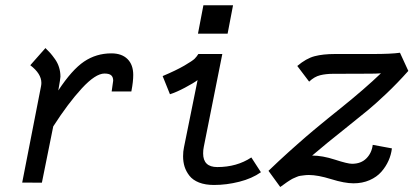

<svg xmlns="http://www.w3.org/2000/svg" viewBox="-20 -707 1600 743"><path d="M205.6 -356.9Q258.3 -437 305.4 -468.8Q352.5 -500.5 411.1 -500.5Q451.2 -500.5 473.4 -478.5Q495.6 -456.5 495.6 -417Q495.6 -391.1 488.8 -356Q488.8 -355.5 488.5 -354.5Q488.3 -353.5 488.3 -353H412.1Q418 -391.6 418 -395Q418 -408.7 410.4 -415.5Q402.8 -422.4 384.3 -422.4Q349.6 -422.4 296.6 -365Q243.7 -307.6 186 -217.8L142.1 0L65.9 -0.5L138.7 -373Q140.1 -379.9 140.1 -386.2Q140.1 -421.9 97.2 -454.6L155.8 -521Q167 -510.3 174.6 -501.7Q182.1 -493.2 192.6 -478.5Q203.1 -463.9 208.5 -446.5Q213.9 -429.2 213.9 -410.2Q213.9 -403.8 205.6 -356.9Z M767.1 -686.5H881.8L860.8 -576.7H746.1ZM840.3 -498 768.6 -138.7Q766.1 -127 766.1 -113.3Q766.1 -60.5 820.8 -60.5Q896.5 -60.5 952.6 -97.7L989.7 -40.5Q955.1 -16.1 906 -3.7Q856.9 8.8 808.1 8.8Q774.4 8.8 750.2 -0.7Q726.1 -10.3 713.1 -26.9Q700.2 -43.5 694.3 -62Q688.5 -80.6 688.5 -102.1Q688.5 -121.1 691.9 -136.7L744.6 -397Q729.5 -385.7 696 -367.9Q662.6 -350.1 637.7 -342.3L609.4 -412.6Q661.6 -434.6 693.4 -453.1Q725.1 -471.7 733.2 -479.7Q741.2 -487.8 747.6 -498Z M1176.3 -391.1 1130.4 -451.7Q1165 -481 1197.5 -489.5Q1230 -498 1275.9 -498H1421.9Q1494.1 -498 1527.8 -502.9L1560.1 -432.6Q1518.1 -385.3 1473.9 -343.5Q1429.7 -301.8 1403.3 -280.3Q1377 -258.8 1317.4 -210.9Q1244.6 -153.3 1188 -105Q1227.5 -105 1276.4 -89.1Q1325.2 -73.2 1342.3 -73.2Q1377 -73.2 1397.7 -94Q1418.5 -114.7 1422.4 -146.5L1496.6 -132.8Q1493.7 -107.9 1483.4 -85Q1473.1 -62 1455.6 -42Q1438 -22 1410.2 -9.8Q1382.3 2.4 1348.1 2.4Q1313.5 2.4 1261.7 -13.7Q1210 -29.8 1175.3 -29.8Q1166 -29.8 1157 -28.6Q1147.9 -27.3 1141.8 -26.6Q1135.7 -25.9 1127.2 -22Q1118.7 -18.1 1115.2 -16.8Q1111.8 -15.6 1102.1 -9.5Q1092.3 -3.4 1090.8 -2.2Q1089.4 -1 1077.6 7.3Q1065.9 15.6 1064.5 16.6L1019 -45.9Q1039.6 -65.4 1058.6 -83.5Q1077.6 -101.6 1096.7 -118.4Q1115.7 -135.3 1130.4 -148.4Q1145 -161.6 1163.6 -177.5Q1182.1 -193.4 1192.6 -202.1Q1203.1 -210.9 1222.2 -226.6Q1241.2 -242.2 1248 -247.8Q1254.9 -253.4 1274.9 -269.5Q1294.9 -285.6 1299.3 -289.1Q1391.6 -363.3 1454.1 -423.3Q1435.1 -421.9 1414.6 -421.9Q1390.6 -421.9 1341.8 -421.6Q1293 -421.4 1270 -421.4Q1241.2 -421.4 1218.8 -415.8Q1196.3 -410.2 1176.3 -391.1Z"/></svg>

Font: Fantasque Sans Mono
Style: Italic
Weight: 400
Italic angle: -11°
Monospace: yes
Designer: Jany Belluz
Version: Version 1.8.0 ; ttfautohint (v1.8.2)